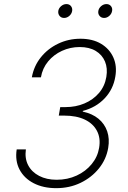

<svg xmlns="http://www.w3.org/2000/svg" viewBox="-20 -931 638 960"><path d="M261.2 9.8Q196.3 9.8 148.4 -14.9Q100.6 -39.6 77.6 -83.5Q54.7 -127.4 63.5 -184.1H109.4Q103 -139.2 120.8 -105Q138.7 -70.8 175.8 -51.5Q212.9 -32.2 263.2 -32.2Q317.9 -32.2 363.3 -53.2Q408.7 -74.2 438.5 -110.6Q468.3 -147 475.6 -191.9Q483.9 -240.2 464.8 -276.6Q445.8 -313 404.1 -333Q362.3 -353 300.8 -353H273.9L281.2 -395.5H308.1Q358.9 -395.5 402.3 -413.8Q445.8 -432.1 474.9 -466.1Q503.9 -500 511.7 -546.4Q519 -589.8 504.9 -623.5Q490.7 -657.2 458.5 -676.5Q426.3 -695.8 378.4 -695.8Q331.5 -695.8 290 -676.8Q248.5 -657.7 220.5 -623.8Q192.4 -589.8 184.6 -544.4H139.2Q149.4 -601.1 184.3 -644.5Q219.2 -688 270.8 -712.6Q322.3 -737.3 382.3 -737.3Q442.9 -737.3 485.1 -712.2Q527.3 -687 546.6 -644Q565.9 -601.1 556.6 -547.9Q546.4 -484.9 503.2 -439.2Q460 -393.6 394.5 -376.5L393.6 -373Q441.4 -362.8 472.2 -337.4Q502.9 -312 515.9 -274.7Q528.8 -237.3 521 -191.4Q511.2 -134.3 474.6 -88.9Q438 -43.5 382.8 -16.8Q327.6 9.8 261.2 9.8ZM500.5 -841.3Q486.3 -841.3 477.8 -851.6Q469.2 -861.8 471.7 -876.5Q474.1 -890.6 486.1 -900.6Q498 -910.6 512.2 -910.6Q526.4 -910.6 534.7 -900.6Q543 -890.6 540.5 -876.5Q538.1 -861.8 526.4 -851.6Q514.6 -841.3 500.5 -841.3ZM300.3 -841.3Q286.1 -841.3 277.8 -851.6Q269.5 -861.8 271.5 -876.5Q273.9 -890.6 285.9 -900.6Q297.9 -910.6 312 -910.6Q326.7 -910.6 334.7 -900.6Q342.8 -890.6 340.8 -876.5Q338.4 -861.8 326.7 -851.6Q314.9 -841.3 300.3 -841.3Z"/></svg>

Font: Inter 16pt ExtraLight
Style: Italic
Weight: 250
Italic angle: -9.3988°
Version: Version 4.001;git-66647c0bb